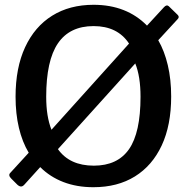

<svg xmlns="http://www.w3.org/2000/svg" viewBox="-20 -772 780 802"><path d="M722 -710Q731 -701 722 -692L641 -604Q667 -559 681 -499.5Q695 -440 695 -369Q695 -249 655.5 -164.5Q616 -80 543.5 -35Q471 10 370 10Q301 10 245 -11.5Q189 -33 148 -74L82 -1Q75 7 68 7Q61 7 53 0L27 -26Q13 -40 23 -50L100 -134Q73 -179 59 -238Q45 -297 45 -368Q45 -489 85 -575Q125 -661 198 -706.5Q271 -752 371 -752Q440 -752 496 -730Q552 -708 594 -665L665 -742Q676 -754 685 -746L722 -710ZM173 -368Q173 -326 178.5 -292Q184 -258 195 -230L519 -590Q471 -663 371 -663Q271 -663 222 -591Q173 -519 173 -368ZM567 -368Q567 -410 561.5 -445Q556 -480 545 -507L222 -149Q271 -80 372 -80Q471 -80 519 -149Q567 -218 567 -368Z"/></svg>

Font: Libre Franklin Medium
Style: Regular
Weight: 500
Designer: Pablo Impallari, Rodrigo Fuenzalida, Nhung Nguyen
Foundry: Impallari Type
Version: Version 3.000